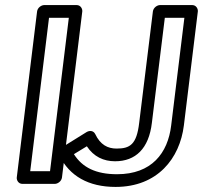

<svg xmlns="http://www.w3.org/2000/svg" viewBox="-20 -699 799 756"><path d="M99 -25 173 -629H251L177 -25ZM46 0C45 11 53 25 68 25H196C207 25 222 15 224 0L304 -654C305 -665 297 -679 282 -679H154C143 -679 128 -669 126 -654ZM271 -92 322 -123C349 -82 388 -64 433 -64C514 -64 566 -114 578 -215L629 -629H706L654 -205C641 -96 577 -13 441 -13C357 -13 304 -40 271 -92ZM226 -120C215 -113 208 -98 214 -86C254 -6 328 37 435 37C601 37 688 -76 704 -205L759 -654C760 -665 752 -679 737 -679H610C599 -679 584 -669 582 -654L528 -215C518 -130 492 -114 439 -114C404 -114 375 -129 355 -171C348 -185 333 -186 321 -179Z"/></svg>

Font: Falling Sky
Style: ExtOuObl
Weight: 400
Designer: Paul D. Hunt
Foundry: Adobe Systems Incorporated
Version: Version 1.02